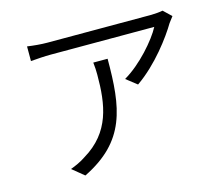

<svg xmlns="http://www.w3.org/2000/svg" viewBox="-105 -862 1210 1037"><g transform="rotate(-15 500.0 -343.5)"><path d="M927 -676 883 -718C869 -715 837 -712 819 -712C758 -712 284 -712 238 -712C202 -712 161 -716 126 -721V-639C164 -642 202 -645 238 -645C283 -645 745 -645 817 -645C783 -580 686 -468 592 -414L652 -367C768 -447 863 -577 902 -643C909 -653 920 -667 927 -676ZM529 -544H449C452 -519 453 -498 453 -475C453 -308 431 -159 271 -63C245 -45 210 -29 184 -20L250 34C502 -90 529 -269 529 -544Z"/></g></svg>

Font: Noto Sans HK DemiLight
Style: Regular
Weight: 350
Designer: Ryoko NISHIZUKA 西塚涼子 (kana, bopomofo & ideographs); Paul D. Hunt (Latin, Greek & Cyrillic); Sandoll Communications 산돌커뮤니
Foundry: Adobe
Version: Version 2.004;hotconv 1.0.118;makeotfexe 2.5.65603